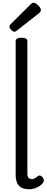

<svg xmlns="http://www.w3.org/2000/svg" viewBox="-20 -1373 346 1410"><path d="M194 17Q142 17 118.5 -10Q95 -37 95 -86V-1070Q95 -1083 105.5 -1089.5Q116 -1096 137 -1096Q159 -1096 170 -1089.5Q181 -1083 181 -1070V-96Q181 -76 190 -67Q199 -58 212 -58Q223 -58 230.5 -61Q238 -64 245 -69.5Q252 -75 259 -80Q267 -86 276 -83.5Q285 -81 294 -70Q299 -63 301.5 -53Q304 -43 299 -35Q288 -18 270.5 -6.5Q253 5 233 11Q213 17 194 17ZM87 -1140Q75 -1140 62 -1153.5Q49 -1167 49 -1177Q49 -1181 50.5 -1185Q52 -1189 58 -1195L206 -1342Q211 -1347 215.5 -1350Q220 -1353 226 -1353Q236 -1353 248.5 -1344Q261 -1335 270.5 -1322.5Q280 -1310 280 -1300Q280 -1293 277.5 -1288Q275 -1283 265 -1275L106 -1150Q100 -1146 95.5 -1143Q91 -1140 87 -1140Z"/></svg>

Font: Playwrite PT
Style: Regular
Weight: 400
Designer: Veronika Burian, José Scaglione
Foundry: TypeTogether
Version: Version 1.002